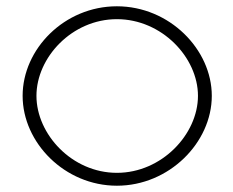

<svg xmlns="http://www.w3.org/2000/svg" viewBox="-20 -595 743 611"><path d="M52 -290C52 -141 186 -4 352 -4C518 -4 654 -141 654 -290C654 -438 519 -575 352 -575C185 -575 52 -439 52 -290ZM96 -290C96 -412 209 -534 352 -534C495 -534 610 -412 610 -290C610 -168 495 -45 352 -45C209 -45 96 -168 96 -290Z"/></svg>

Font: Charger Sport
Style: HLExt
Weight: 100
Designer: Jasper
Foundry: Cannot Into Space Fonts
Version: Version 1.1